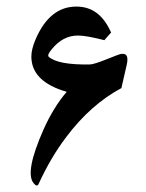

<svg xmlns="http://www.w3.org/2000/svg" viewBox="-20 -561 444 583"><path d="M296.9 -439Q241.7 -453.1 216.8 -453.1Q170.9 -453.1 137.2 -411.6Q122.6 -394 127.9 -388.7Q155.3 -363.8 252.4 -365.2Q266.1 -365.7 304.4 -381.3Q342.8 -397 349.1 -397.5Q356 -397.9 358.9 -396.5Q371.1 -391.6 364.7 -363.8L348.6 -293.5Q255.4 -243.7 181.2 -145Q133.8 -82.5 97.2 -2.4Q92.3 8.3 81.5 -5.4Q55.2 -39.1 112.3 -168Q142.6 -235.8 182.6 -282.2Q75.2 -313 75.2 -389.6Q75.2 -411.6 88.4 -442.4Q131.3 -541.5 212.4 -541Q281.2 -541 315.4 -466.3L317.4 -462.4Z"/></svg>

Font: Parastoo Print
Style: Print-Bold
Weight: 700
Foundry: Saber Rastikerdar (saber.rastikerdar@gmail.com)
Version: Version 1.0.0-alpha3